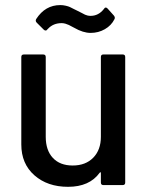

<svg xmlns="http://www.w3.org/2000/svg" viewBox="-20 -721 581 748"><path d="M373 -188V-499Q373 -508.8 382.8 -508.8H458Q467.8 -508.8 467.8 -499V-9.8Q467.8 0 458 0H382.8Q373 0 373 -9.8V-46.9Q373 -52.7 368.2 -47.9Q328.6 6.8 245.1 6.8Q165 6.8 114 -38.1Q63 -83 63 -158.2V-499Q63 -508.8 73.2 -508.8H147.9Q158.2 -508.8 158.2 -499V-188Q158.2 -135.7 185.8 -106Q213.4 -76.2 263.2 -76.2Q313.5 -76.2 343.3 -106.7Q373 -137.2 373 -188ZM333 -592.8Q303.7 -592.8 269 -612.8Q253.9 -621.1 248 -623.8Q242.2 -626.5 234.9 -628.7Q227.5 -630.9 220.2 -630.9Q187.5 -630.9 167 -608.9L163.1 -605Q161.6 -602.1 158.2 -602.1Q153.8 -602.1 150.9 -605L123 -632.8Q116.7 -639.2 121.1 -647Q156.2 -701.2 214.8 -701.2Q225.6 -701.2 236.1 -698.7Q246.6 -696.3 252.2 -693.6Q257.8 -690.9 268.3 -685.5Q278.8 -680.2 283.2 -678.2Q289.6 -675.3 298.6 -670.4Q307.6 -665.5 311.3 -663.8Q314.9 -662.1 320.8 -660.6Q326.7 -659.2 333 -659.2Q363.8 -659.2 384.8 -686Q390.6 -696.3 398.9 -688L423.8 -660.2Q429.7 -652.8 425.8 -646Q413.6 -621.6 388.4 -607.2Q363.3 -592.8 333 -592.8Z"/></svg>

Font: Gruenseis Font Medium
Style: Regular
Weight: 500
Designer: Jeremy Tribby
Foundry: Tribby Type
Version: Version 1.408;Glyphs 3.1.2 (3151)